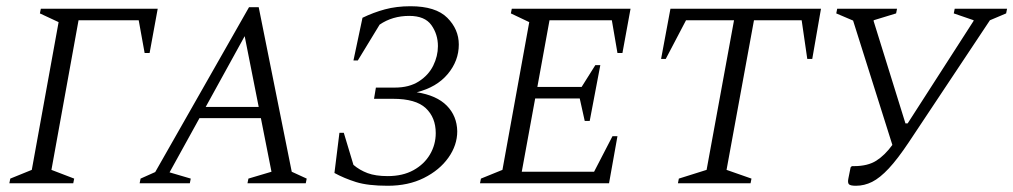

<svg xmlns="http://www.w3.org/2000/svg" viewBox="-20 -588 3251 616"><path d="M10 0 13 -15 82 -43 168 -517 108 -545 111 -560H486L460 -418H444L425 -523H232L145 -43L218 -15L215 0Z M428 0 431 -15 478 -36 779 -565H810L916 -37L964 -15L961 0H774L777 -15L851 -37L817 -209H620L524 -35L592 -15L589 0ZM640 -245H810L765 -472Z M1293 -537Q1239 -537 1198 -509L1128 -394H1114L1143 -531Q1178 -548 1215 -558Q1252 -568 1297 -568Q1378 -568 1415 -531Q1452 -494 1452 -445Q1452 -393 1416.5 -350.5Q1381 -308 1317 -292Q1381 -282 1413.5 -249Q1446 -216 1447 -167Q1447 -122 1418.5 -82Q1390 -42 1340 -17Q1290 8 1224 8Q1160 8 1122 -4Q1084 -16 1053 -33L1069 -162H1083L1114 -59Q1134 -42 1159.5 -32.5Q1185 -23 1224 -23Q1272 -23 1306.5 -42Q1341 -61 1359.5 -92.5Q1378 -124 1378 -161Q1378 -211 1346 -241Q1314 -271 1241 -271H1180L1186 -307H1247Q1293 -307 1324 -327Q1355 -347 1370 -377.5Q1385 -408 1385 -440Q1385 -478 1364 -507.5Q1343 -537 1293 -537Z M1520 0 1523 -15 1592 -43 1678 -517 1619 -545 1622 -560H2003L1977 -418H1961L1943 -523H1743L1704 -309H1846L1890 -379H1906L1872 -200H1856L1840 -272H1697L1654 -37H1886L1945 -151H1961L1934 0Z M2155 0 2158 -15 2247 -43 2335 -523H2181L2116 -399H2101L2131 -560H2614L2586 -399H2570L2552 -523H2399L2311 -43L2391 -15L2388 0Z M2896 -132Q2860 -78 2831.5 -47.5Q2803 -17 2778 -4.5Q2753 8 2726 8Q2708 8 2703.5 3Q2699 -2 2702 -16L2709 -51L2713 -55H2720Q2764 -55 2791.5 -72.5Q2819 -90 2843 -123L2717 -522L2663 -545L2666 -560H2858L2855 -545L2783 -523V-520L2885 -192H2892L3103 -520L3104 -523L3040 -545L3043 -560H3211L3208 -545L3156 -523Z"/></svg>

Font: Spectral SC Light
Style: Italic
Weight: 300
Italic angle: -10°
Designer: Jean-Baptiste Levee
Foundry: Production Type
Version: Version 2.001